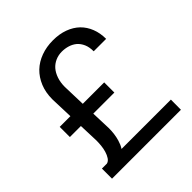

<svg xmlns="http://www.w3.org/2000/svg" viewBox="-195 -856 991 991"><g transform="rotate(-45 300.0 -360.5)"><path d="M226.1 -305.7H379.9V-379.9H223.6L219.7 -507.3Q219.7 -540 228.8 -566.2Q237.8 -592.3 253.4 -610.4Q269 -627.9 290.8 -637.5Q312.5 -647 337.4 -647Q360.8 -647 382.1 -640.4Q403.3 -633.8 419.9 -620.1Q436 -606 445.6 -584.2Q455.1 -562.5 455.1 -531.7H545.9Q545.9 -574.2 532.2 -608.9Q518.6 -643.6 493.2 -668.5Q467.3 -693.4 430.2 -707Q393.1 -720.7 346.2 -720.7Q299.3 -720.7 259.3 -706.1Q219.2 -691.4 190.4 -664.1Q161.6 -636.2 145.3 -596.7Q128.9 -557.1 128.9 -507.3L133.3 -379.9H55.2V-305.7H135.7L139.6 -195.3Q139.6 -179.7 137.7 -159.9Q135.7 -140.1 130.4 -122.6Q125 -104.5 116 -90.8Q106.9 -77.1 93.8 -73.7H57.1V0H560.1L560.5 -73.7H200.2Q206.5 -83 211.2 -93.8Q215.8 -104.5 219.2 -116.2Q224.6 -134.3 227.3 -154.5Q230 -174.8 230 -195.3Z"/></g></svg>

Font: Roboto Mono
Style: Regular
Weight: 400
Monospace: yes
Designer: Google
Version: Version 3.000